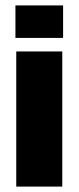

<svg xmlns="http://www.w3.org/2000/svg" viewBox="-20 -689 290 709"><path d="M210 0H40V-499H210ZM37 -549V-669H213V-549Z"/></svg>

Font: Teko Variable Light
Style: Regular
Weight: 300
Designer: Manushi Parikh, Jonny Pinhorn
Foundry: Indian Type Foundry
Version: Version 3.000